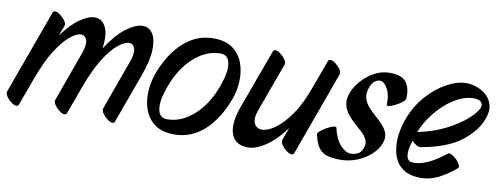

<svg xmlns="http://www.w3.org/2000/svg" viewBox="-80 -711 2545 982"><g transform="rotate(10 1193.0 -219.5)"><path d="M202 -410 182 -356Q228 -419 271.5 -449Q315 -479 348 -479Q386 -479 405 -440.5Q424 -402 413 -329Q463 -406 511.5 -442.5Q560 -479 597 -479Q630 -479 649 -450Q668 -421 666 -365.5Q664 -310 635 -230L541 28Q538 36 529 36Q518 36 502.5 24.5Q487 13 476.5 -2.5Q466 -18 470 -28L563 -286Q580 -331 573 -356Q566 -381 543 -381Q520 -381 486.5 -354Q453 -327 416.5 -269.5Q380 -212 346 -119L292 28Q289 36 280 36Q269 36 253.5 24.5Q238 13 227.5 -2.5Q217 -18 221 -28L314 -286Q331 -331 323.5 -356Q316 -381 293 -381Q271 -381 237.5 -354Q204 -327 167 -269.5Q130 -212 96 -119L42 28Q39 36 30 36Q19 36 3.5 24.5Q-12 13 -22.5 -2.5Q-33 -18 -29 -28L130 -466Q133 -474 142 -474Q154 -474 169 -462.5Q184 -451 195 -436Q206 -421 202 -410Z M850 40Q787 40 749.5 12.5Q712 -15 696 -58.5Q680 -102 682.5 -152Q685 -202 701 -247Q740 -354 808 -416.5Q876 -479 964 -479Q1027 -479 1064.5 -451.5Q1102 -424 1118 -380.5Q1134 -337 1132 -286.5Q1130 -236 1113 -191Q1074 -84 1006.5 -22Q939 40 850 40ZM801 -30Q875 -30 940 -88.5Q1005 -147 1041 -247Q1068 -322 1060.5 -365.5Q1053 -409 1013 -409Q939 -409 874 -350.5Q809 -292 773 -191Q746 -117 753.5 -73.5Q761 -30 801 -30Z M1631 -410 1472 28Q1469 36 1460 36Q1449 36 1433 24.5Q1417 13 1407 -2.5Q1397 -18 1400 -28L1424 -94Q1374 -26 1323.5 7Q1273 40 1234 40Q1167 40 1147.5 -12.5Q1128 -65 1160 -155L1274 -466Q1276 -474 1286 -474Q1298 -474 1313 -462.5Q1328 -451 1338.5 -436Q1349 -421 1345 -410L1252 -155Q1236 -111 1248 -86.5Q1260 -62 1288 -62Q1316 -62 1354.5 -88.5Q1393 -115 1433.5 -172Q1474 -229 1507 -322L1560 -466Q1562 -474 1572 -474Q1584 -474 1599 -462.5Q1614 -451 1624.5 -436Q1635 -421 1631 -410Z M1895 -300Q1897 -338 1887.5 -363.5Q1878 -389 1865 -401.5Q1852 -414 1843 -414Q1841 -414 1831.5 -412.5Q1822 -411 1810.5 -401.5Q1799 -392 1790 -368Q1779 -337 1786 -313Q1793 -289 1810 -269.5Q1827 -250 1848.5 -231.5Q1870 -213 1887.5 -194Q1905 -175 1912.5 -153Q1920 -131 1910 -103Q1898 -69 1867.5 -41Q1837 -13 1795.5 3.5Q1754 20 1709 20Q1666 20 1638.5 11Q1611 2 1595 -21.5Q1579 -45 1570 -87Q1568 -94 1581.5 -105.5Q1595 -117 1613 -127Q1631 -137 1646 -141Q1661 -145 1662 -137Q1675 -79 1703 -49.5Q1731 -20 1756 -20Q1773 -20 1791 -27.5Q1809 -35 1819 -61Q1827 -84 1818.5 -103Q1810 -122 1791.5 -139.5Q1773 -157 1752 -175Q1731 -193 1714 -215Q1697 -237 1691 -264Q1685 -291 1698 -326Q1709 -356 1736 -387.5Q1763 -419 1801 -440.5Q1839 -462 1883 -462Q1947 -462 1969.5 -430Q1992 -398 1988 -348Q1988 -339 1973.5 -327.5Q1959 -316 1940.5 -306.5Q1922 -297 1908 -294Q1894 -291 1895 -300Z M2309 -41Q2262 -2 2219 19Q2176 40 2132 40Q2079 40 2046.5 21Q2014 2 1998.5 -29.5Q1983 -61 1980 -99Q1977 -137 1984 -175.5Q1991 -214 2004 -247Q2031 -317 2077.5 -368.5Q2124 -420 2177.5 -449Q2231 -478 2277 -478Q2305 -478 2334 -467.5Q2363 -457 2384.5 -436.5Q2406 -416 2413.5 -385.5Q2421 -355 2405 -314Q2380 -247 2308 -192.5Q2236 -138 2103 -115Q2094 -113 2080.5 -121Q2067 -129 2057 -140Q2044 -98 2044 -75Q2044 -52 2051.5 -42.5Q2059 -33 2068.5 -31.5Q2078 -30 2084 -30Q2116 -30 2158 -49.5Q2200 -69 2244 -105Q2252 -112 2265.5 -105.5Q2279 -99 2292 -86Q2305 -73 2311 -60Q2317 -47 2309 -41ZM2074 -191 2073 -188Q2155 -205 2218.5 -237.5Q2282 -270 2321.5 -305.5Q2361 -341 2372 -368Q2374 -372 2373.5 -381.5Q2373 -391 2363 -399.5Q2353 -408 2325 -408Q2291 -408 2253.5 -390Q2216 -372 2181.5 -341.5Q2147 -311 2119 -272Q2091 -233 2074 -191Z"/></g></svg>

Font: Story Script
Style: Regular
Weight: 400
Designer: Lana Roulhac, Ben Buysse
Version: Version 1.000; ttfautohint (v1.8.4.7-5d5b)